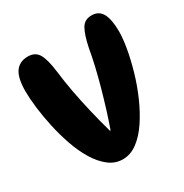

<svg xmlns="http://www.w3.org/2000/svg" viewBox="-171 -876 980 1020"><g transform="rotate(-30 319.0 -366.0)"><path d="M529 -739Q574 -739 594 -702Q614 -665 614 -591Q614 -549 603.5 -489Q593 -429 573.5 -361.5Q554 -294 525.5 -229Q497 -164 461.5 -110.5Q426 -57 383.5 -25Q341 7 293 7Q246 7 207.5 -23Q169 -53 139 -102.5Q109 -152 87.5 -214Q66 -276 52 -340.5Q38 -405 31 -463.5Q24 -522 24 -564Q24 -646 50 -682.5Q76 -719 127 -719Q172 -719 192 -684.5Q212 -650 222 -569Q229 -510 241.5 -442Q254 -374 271 -302.5Q288 -231 308 -159H312Q331 -212 348.5 -269Q366 -326 382 -383.5Q398 -441 410.5 -495Q423 -549 431 -596Q446 -669 466 -704Q486 -739 529 -739Z"/></g></svg>

Font: DynaPuff Medium
Style: Regular
Weight: 500
Version: Version 2.000